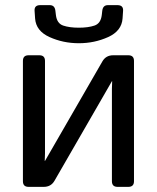

<svg xmlns="http://www.w3.org/2000/svg" viewBox="-20 -728 611 748"><path d="M91.3 0Q69.3 0 69.3 -22V-490.7Q69.3 -512.7 91.3 -512.7H133.3Q155.3 -512.7 155.3 -490.7V-130.4Q155.3 -115.7 154.3 -101.1H155.3L378.9 -488.8Q392.6 -512.7 420.9 -512.7H480Q502 -512.7 502 -490.7V-22Q502 0 480 0H438Q416 0 416 -22V-382.3Q416 -397 417 -411.6H416L192.4 -23.9Q178.7 0 150.4 0ZM114.7 -686Q113.3 -708 136.7 -708H173.8Q193.4 -708 195.8 -686L197.8 -669.4Q201.7 -636.7 226.1 -628.4Q250.5 -620.1 287.1 -620.1Q323.7 -620.1 348.1 -628.4Q372.6 -636.7 376.5 -669.4L378.4 -686Q380.9 -708 400.4 -708H437.5Q460.9 -708 459.5 -686L457.5 -656.2Q454.1 -607.4 401.1 -583.5Q348.1 -559.6 287.1 -559.6Q226.1 -559.6 173.1 -583.5Q120.1 -607.4 116.7 -656.2Z"/></svg>

Font: Istok Web
Style: Regular
Weight: 400
Designer: Andrey V. Panov
Foundry: Andrey V. Panov
Version: Version 1.0.2g